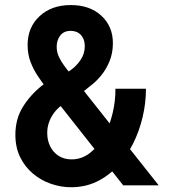

<svg xmlns="http://www.w3.org/2000/svg" viewBox="-20 -747 681 774"><path d="M476.6 0 162.6 -397.9Q148.9 -416 132.3 -440.7Q115.7 -465.3 103.5 -496.3Q91.3 -527.3 91.3 -565.9Q91.3 -636.7 139.4 -681.6Q187.5 -726.6 265.6 -726.6Q341.8 -726.6 388.4 -683.8Q435.1 -641.1 435.1 -572.8Q435.1 -532.7 421.4 -499.8Q407.7 -466.8 387.5 -442.4Q367.2 -418 348.1 -403.8L303.2 -367.7L241.7 -448.2L268.1 -466.8Q289.1 -481.9 305.4 -506.3Q321.8 -530.8 321.8 -561Q321.8 -588.9 306.4 -605.7Q291 -622.6 265.1 -622.6Q237.3 -622.6 222.9 -603.8Q208.5 -585 208.5 -558.6Q208.5 -536.6 217.8 -517.1Q227.1 -497.6 240.7 -479.5Q254.4 -461.4 268.1 -443.8L619.6 0ZM266.6 7.8Q225.1 7.8 185.1 -6.1Q145 -20 112.5 -47.4Q80.1 -74.7 61 -114Q42 -153.3 42 -203.6Q42 -266.6 71.5 -314.9Q101.1 -363.3 147.9 -400.9L178.2 -424.8L248.5 -336.9L227.1 -321.3Q210 -308.6 197.3 -291.3Q184.6 -273.9 177.5 -253.7Q170.4 -233.4 170.4 -210.9Q170.4 -180.7 182.6 -156.5Q194.8 -132.3 216.8 -118.4Q238.8 -104.5 268.6 -104.5Q309.1 -104.5 342 -129.9Q375 -155.3 398.4 -197.5Q421.9 -239.7 433.8 -289.8Q445.8 -339.8 445.3 -389.2H568.4Q568.4 -332 554.9 -274.9Q541.5 -217.8 515.9 -167Q490.2 -116.2 453.4 -76.7Q416.5 -37.1 369.6 -14.6Q322.8 7.8 266.6 7.8Z"/></svg>

Font: Reddit Sans Condensed
Style: Bold
Weight: 700
Designer: Stephen Hutchings
Foundry: Reddit
Version: Version 1.014